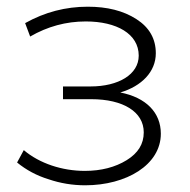

<svg xmlns="http://www.w3.org/2000/svg" viewBox="-20 -548 566 573"><path d="M125 -13C160 -1 197 5 234 5C357 5 460 -56 460 -149C460 -212 416 -257 339 -272C403 -291 445 -334 445 -389C445 -432 426 -466 387 -491C348 -516 300 -528 242 -528C176 -528 114 -512 55 -479L70 -439C122 -469 177 -484 236 -484C328 -484 394 -447 394 -382C394 -326 334 -290 250 -290H168V-252H252C348 -252 409 -214 409 -153C409 -118 392 -91 358 -70C324 -49 282 -38 233 -38C166 -38 98 -60 51 -100L31 -63C58 -41 89 -24 125 -13Z"/></svg>

Font: Montserrat Light
Style: Regular
Weight: 300
Designer: Julieta Ulanovsky
Foundry: Julieta Ulanovsky
Version: Version 7.200